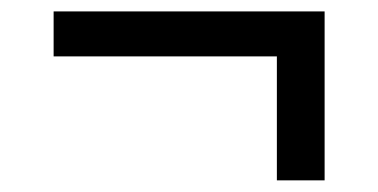

<svg xmlns="http://www.w3.org/2000/svg" viewBox="-20 -486 656 333"><path d="M460.2 -173.2V-388.2H73V-466.2H543V-173.2Z"/></svg>

Font: Overpass Mono Light
Style: Regular
Weight: 300
Monospace: yes
Designer: Delve Withrington, Dave Bailey
Foundry: Delve Fonts LLC
Version: Version 4.000